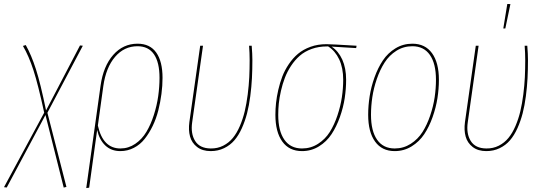

<svg xmlns="http://www.w3.org/2000/svg" viewBox="-84 -747 2725 961"><path d="M330.6 -518.1 153.3 -182.6 248.5 188.5 234.9 191.9 143.6 -171.4 -50.3 191.4 -64 189.9 137.2 -183.1Q106.9 -323.2 83.5 -395.3Q60.1 -467.3 30.8 -517.1L44.9 -521.5Q73.2 -471.2 95.9 -400.4Q118.7 -329.6 146.5 -194.3L316.4 -519.5Z M604.5 -528.3Q666.5 -528.3 698 -483.9Q729.5 -439.5 729.5 -357.4Q729.5 -317.9 724.1 -276.9Q718.8 -235.8 708.3 -194.3Q697.8 -152.8 680.2 -116.5Q662.6 -80.1 640.1 -51.8Q617.7 -23.4 586.2 -7.1Q554.7 9.3 518.1 9.3Q472.7 9.3 442.9 -19Q413.1 -47.4 402.3 -96.7L362.3 192.4L347.7 194.3L419.4 -318.4Q433.1 -416 482.7 -472.2Q532.2 -528.3 604.5 -528.3ZM518.6 -3.9Q559.1 -3.9 593 -27.1Q627 -50.3 648.9 -87.2Q670.9 -124 686 -171.4Q701.2 -218.8 707.8 -265.6Q714.4 -312.5 714.4 -357.4Q714.4 -434.6 686.8 -475.1Q659.2 -515.6 604 -515.6Q537.6 -515.6 491.9 -462.4Q446.3 -409.2 433.1 -315.9L405.8 -118.7Q431.2 -3.9 518.6 -3.9Z M1175.8 -518.1Q1179.2 -476.1 1179.2 -446.3Q1179.2 -398.4 1177 -355.5Q1174.8 -312.5 1168.7 -265.6Q1162.6 -218.8 1152.6 -179.9Q1142.6 -141.1 1126.5 -105.2Q1110.4 -69.3 1089.1 -44.7Q1067.9 -20 1037.6 -5.4Q1007.3 9.3 970.7 9.3Q929.2 9.3 902.6 -11.2Q876 -31.7 867.2 -63.7Q858.4 -95.7 863.8 -135.7L918 -518.1H932.1L877.9 -135.3Q869.6 -78.1 892.8 -41.3Q916 -4.4 970.7 -3.9Q1004.9 -3.4 1033.2 -17.8Q1061.5 -32.2 1081.5 -56.6Q1101.6 -81.1 1116.7 -116.5Q1131.8 -151.9 1140.9 -189.9Q1149.9 -228 1155.8 -273.7Q1161.6 -319.3 1163.6 -360.4Q1165.5 -401.4 1165.5 -446.3Q1165.5 -481.9 1162.6 -518.1Z M1427.7 9.3Q1363.3 9.3 1328.9 -38.6Q1294.4 -86.4 1294.4 -172.4Q1294.4 -201.2 1297.6 -231.4Q1300.8 -261.7 1308.8 -297.1Q1316.9 -332.5 1329.1 -364.3Q1341.3 -396 1361.6 -426Q1381.8 -456.1 1407.7 -477.8Q1433.6 -499.5 1470 -512.7Q1506.3 -525.9 1549.8 -525.9Q1572.8 -525.9 1700.7 -518.1L1698.7 -506.3L1575.7 -513.7Q1609.9 -491.2 1629.2 -448.7Q1648.4 -406.2 1648.4 -347.7Q1648.4 -302.7 1641.4 -255.9Q1634.3 -209 1617.2 -160.9Q1600.1 -112.8 1575.4 -75.4Q1550.8 -38.1 1512.5 -14.4Q1474.1 9.3 1427.7 9.3ZM1427.7 -3.9Q1471.7 -3.9 1507.8 -27.1Q1543.9 -50.3 1566.7 -86.4Q1589.4 -122.6 1605 -169.4Q1620.6 -216.3 1627.2 -260.7Q1633.8 -305.2 1633.8 -347.7Q1633.8 -407.2 1613.8 -449.7Q1593.8 -492.2 1558.6 -514.6H1551.8Q1510.7 -514.6 1475.8 -502Q1440.9 -489.3 1416.5 -468Q1392.1 -446.8 1372.8 -417.5Q1353.5 -388.2 1341.8 -357.4Q1330.1 -326.7 1322.3 -292.5Q1314.5 -258.3 1311.5 -229.2Q1308.6 -200.2 1308.6 -172.4Q1308.6 -91.3 1339.4 -47.6Q1370.1 -3.9 1427.7 -3.9Z M1891.6 9.3Q1827.6 9.3 1793.2 -38.6Q1758.8 -86.4 1758.8 -172.4Q1758.8 -217.8 1766.1 -264.9Q1773.4 -312 1790.5 -359.9Q1807.6 -407.7 1832.5 -444.8Q1857.4 -481.9 1895.5 -505.1Q1933.6 -528.3 1980 -528.3Q2043.9 -528.3 2078.4 -480.7Q2112.8 -433.1 2112.8 -347.7Q2112.8 -302.7 2105.5 -255.6Q2098.1 -208.5 2081.1 -160.4Q2064 -112.3 2039.3 -75.2Q2014.6 -38.1 1976.3 -14.4Q1938 9.3 1891.6 9.3ZM1891.6 -3.9Q1935.5 -3.9 1971.7 -27.1Q2007.8 -50.3 2030.8 -86.4Q2053.7 -122.6 2069.3 -169.2Q2085 -215.8 2091.6 -260.5Q2098.1 -305.2 2098.1 -347.7Q2098.1 -428.7 2067.6 -472.2Q2037.1 -515.6 1980 -515.6Q1936 -515.6 1900.1 -492.9Q1864.3 -470.2 1841.1 -434.1Q1817.9 -397.9 1802 -351.6Q1786.1 -305.2 1779.5 -260.3Q1772.9 -215.3 1772.9 -172.4Q1772.9 -91.3 1803.5 -47.6Q1834 -3.9 1891.6 -3.9Z M2455.1 -727.1 2470.7 -726.6 2445.3 -604.5H2435.1ZM2555.2 -518.1Q2558.6 -476.1 2558.6 -446.3Q2558.6 -398.4 2556.4 -355.5Q2554.2 -312.5 2548.1 -265.6Q2542 -218.8 2532 -179.9Q2522 -141.1 2505.9 -105.2Q2489.7 -69.3 2468.5 -44.7Q2447.3 -20 2417 -5.4Q2386.7 9.3 2350.1 9.3Q2308.6 9.3 2282 -11.2Q2255.4 -31.7 2246.6 -63.7Q2237.8 -95.7 2243.2 -135.7L2297.4 -518.1H2311.5L2257.3 -135.3Q2249 -78.1 2272.2 -41.3Q2295.4 -4.4 2350.1 -3.9Q2384.3 -3.4 2412.6 -17.8Q2440.9 -32.2 2460.9 -56.6Q2481 -81.1 2496.1 -116.5Q2511.2 -151.9 2520.3 -189.9Q2529.3 -228 2535.2 -273.7Q2541 -319.3 2543 -360.4Q2544.9 -401.4 2544.9 -446.3Q2544.9 -481.9 2542 -518.1Z"/></svg>

Font: Fira Sans Compressed Hair
Style: Italic
Weight: 100
Width: 3
Italic angle: -8°
Designer: Carrois Corporate & Edenspiekermann AG
Foundry: Carrois Corporate GbR & Edenspiekermann AG
Version: Version 4.203;PS 004.203;hotconv 1.0.88;makeotf.lib2.5.64775